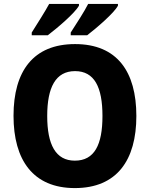

<svg xmlns="http://www.w3.org/2000/svg" viewBox="-20 -950 765 980"><path d="M582 -921V-930H430C411 -892 372 -832 341 -784V-770H425C473 -807 563 -884 582 -921ZM383 -921V-930H231C211 -893 173 -833 142 -784V-770H224C275 -809 362 -883 383 -921ZM676 -358C676 -584 578 -725 363 -725C150 -725 49 -587 49 -359C49 -133 149 10 362 10C577 10 676 -133 676 -358ZM221 -358C221 -504 264 -587 363 -587C462 -587 503 -505 503 -358C503 -211 462 -130 362 -130C264 -130 221 -212 221 -358Z"/></svg>

Font: Noto Sans Lao Looped SemiCondensed ExtraBold
Style: Regular
Weight: 800
Width: 4
Designer: Mark Frömberg, Ben Mitchell
Foundry: The Fontpad Ltd
Version: Version 1.002